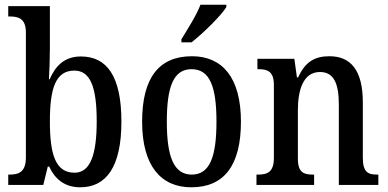

<svg xmlns="http://www.w3.org/2000/svg" viewBox="-20 -786 1651 816"><path d="M321 10C431 10 496 -76 496 -269C496 -461 435 -546 324 -546C255 -546 216 -507 191 -449H188C190 -478 192 -543 192 -578V-760H15V-716H21C59 -716 90 -707 90 -648V-116C90 -53 57 -44 21 -44H15V0H164L183 -78H189C213 -26 254 10 321 10ZM297 -52C216 -52 192 -129 192 -270C192 -412 217 -486 296 -486C364 -486 391 -416 391 -271C391 -129 364 -52 297 -52Z M751 -619V-606H794C845 -646 921 -721 942 -756V-766H832C815 -721 779 -665 751 -619ZM793 10C931 10 1004 -81 1004 -269C1004 -456 925 -547 796 -547C656 -547 584 -456 584 -269C584 -81 664 10 793 10ZM795 -44C718 -44 689 -121 689 -269C689 -417 717 -492 794 -492C872 -492 900 -417 900 -269C900 -121 872 -44 795 -44Z M1070 0H1315V-44H1310C1272 -44 1246 -52 1246 -111V-318C1246 -402 1268 -480 1340 -480C1400 -480 1420 -428 1420 -343V0H1588V-44H1583C1545 -44 1522 -53 1522 -116V-351C1522 -487 1471 -547 1380 -547C1317 -547 1277 -523 1247 -457H1242L1231 -536H1074V-492H1079C1116 -492 1144 -483 1144 -425V-115C1144 -53 1115 -44 1076 -44H1070Z"/></svg>

Font: Noto Serif Georgian Condensed Medium
Style: Regular
Weight: 500
Width: 3
Designer: Monotype Design Team, Akaki Razmadze
Foundry: Google LLC
Version: Version 2.003